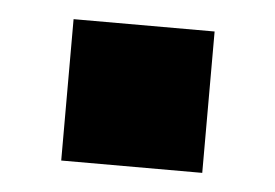

<svg xmlns="http://www.w3.org/2000/svg" viewBox="-30 -385 396 276"><g transform="rotate(5 168.0 -247.0)"><path d="M270 -145H66.5V-349H270Z"/></g></svg>

Font: Acari Sans Neue
Style: Regular
Weight: 400
Designer: Alfredo Marco Pradil (font), Cristiano Sobral (main changes)
Foundry: Hanken Design Co. (font), Cristiano Sobral (main changes)
Version: Version 2.459;March 19, 2022;FontCreator 14.0.0.2808 64-bit;